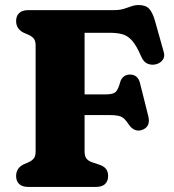

<svg xmlns="http://www.w3.org/2000/svg" viewBox="-20 -740 689 760"><path d="M430.8 -700Q453.9 -700 470.1 -705Q486.3 -710 499.9 -715Q513.6 -720 529.2 -720Q557 -720 570.6 -705.1Q584.2 -690.1 593.4 -657.8L628.4 -533.3Q633.7 -514.7 622.9 -501.4Q612.2 -488 593 -484.6Q577.9 -482 563.3 -488.2Q548.8 -494.3 538.8 -516.5Q520.8 -558.6 503.5 -578.4Q486.2 -598.2 465.5 -604.2Q444.9 -610.2 415.2 -610.2H314.8V-141Q314.8 -121.1 322.7 -111.7Q330.7 -102.3 345.4 -97.4L377.8 -86.4Q393.6 -80.2 400.8 -69.7Q408 -59.2 408 -43.2Q408 -23.2 395.9 -11.6Q383.9 0 358.6 0H93.2Q68 0 55.9 -11.6Q43.8 -23.2 43.8 -43.2Q43.8 -74.8 74 -89.6L92 -97.4Q105.1 -103 113.1 -112Q121 -121.1 121 -140.6V-559.4Q121 -578.9 113.1 -588Q105.1 -597.1 92 -602.6L74 -610.4Q43.8 -625.2 43.8 -656.8Q43.8 -676.8 55.9 -688.4Q68 -700 93.2 -700ZM230.4 -366.4H399.8Q429.8 -366.4 439.4 -377.7Q449.1 -389.1 455.3 -413.7Q459.8 -429.1 469.7 -436.9Q479.7 -444.7 493.1 -444.9Q525.9 -445.4 534.3 -410.6L566.8 -280.8Q572.4 -258.4 565.6 -244.8Q558.8 -231.2 541.3 -225.3Q527 -220.6 513.7 -226Q500.5 -231.4 490.6 -246Q480.5 -261.3 471.7 -269.8Q463 -278.2 449.6 -281.4Q436.3 -284.6 412.2 -284.6H230.4Z"/></svg>

Font: Fraunces SuperSoft
Style: Regular
Weight: 900
Version: Version 1.000;[b76b70a41]